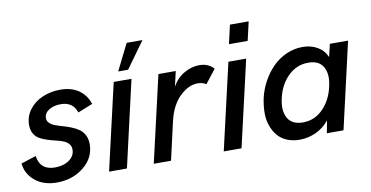

<svg xmlns="http://www.w3.org/2000/svg" viewBox="-72 -876 2070 1070"><g transform="rotate(-10 963.0 -340.5)"><path d="M173.8 9.3Q98.1 9.3 50.5 -30Q2.9 -69.3 -3.4 -129.4L81.5 -156.7Q93.3 -75.2 177.2 -75.2Q225.1 -75.2 257.6 -97.9Q290 -120.6 290 -157.2Q290 -176.8 278.1 -189.9Q266.1 -203.1 247.3 -210.2Q228.5 -217.3 205.6 -222.7Q182.6 -228 159.7 -235.4Q136.7 -242.7 117.9 -253.2Q99.1 -263.7 87.2 -283.9Q75.2 -304.2 75.2 -333Q75.2 -380.4 103.5 -418.5Q131.8 -456.5 178.5 -476.8Q225.1 -497.1 279.8 -497.1Q343.3 -497.1 384.5 -468Q425.8 -439 441.9 -388.2L357.9 -354.5Q337.9 -417 269 -417Q228.5 -417 201.4 -399.7Q174.3 -382.3 174.3 -354Q174.3 -337.9 186.3 -326.4Q198.2 -314.9 217 -307.9Q235.8 -300.8 258.8 -294.4Q281.7 -288.1 304.9 -278.8Q328.1 -269.5 346.9 -257.1Q365.7 -244.6 377.7 -222.4Q389.6 -200.2 389.6 -170.4Q389.6 -93.3 326.2 -42Q262.7 9.3 173.8 9.3Z M616.2 -541 690.4 -689.9H779.8L672.4 -541ZM469.2 0 581.5 -487.8H682.1L570.3 0Z M722.2 0 834.5 -487.8H932.6L913.1 -403.3Q939 -449.2 981.2 -473.1Q1023.4 -497.1 1066.9 -497.1Q1118.2 -497.1 1148.4 -462.9L1087.9 -385.3Q1069.8 -398.9 1040 -398.9Q988.8 -398.9 939.5 -351.8Q890.1 -304.7 869.1 -216.3L819.8 0Z M1250.5 -583.5 1274.9 -689.9H1380.9L1356.4 -583.5ZM1118.2 0 1230.5 -487.8H1331.1L1218.8 0Z M1547.4 9.3Q1506.8 9.3 1474.9 -4.4Q1442.9 -18.1 1422.9 -42.2Q1402.8 -66.4 1391.1 -99.6Q1379.4 -132.8 1379.6 -171.6Q1379.9 -210.4 1388.7 -253.4Q1399.9 -302.7 1424.1 -346.7Q1448.2 -390.6 1481.7 -424.3Q1515.1 -458 1559.3 -477.5Q1603.5 -497.1 1651.4 -497.1Q1698.7 -497.1 1735.4 -475.6Q1772 -454.1 1787.6 -416L1804.7 -487.8H1907.7L1795.9 0H1701.7L1714.8 -70.3Q1682.6 -30.3 1638.4 -10.5Q1594.2 9.3 1547.4 9.3ZM1581.5 -82.5Q1647.5 -82.5 1695.1 -130.4Q1742.7 -178.2 1759.3 -253.4Q1775.4 -320.8 1752.2 -363Q1729 -405.3 1667 -405.3Q1600.6 -405.3 1552.2 -357.2Q1503.9 -309.1 1487.8 -234.9Q1472.2 -167.5 1495.8 -125Q1519.5 -82.5 1581.5 -82.5Z"/></g></svg>

Font: HK Grotesk SmBold Legacy Italic
Style: Regular
Weight: 600
Italic angle: -13°
Designer: Alfredo Marco Pradil
Foundry: Hanken Design Co.
Version: Version 2.022;PS 002.022;hotconv 1.0.88;makeotf.lib2.5.64775